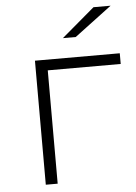

<svg xmlns="http://www.w3.org/2000/svg" viewBox="-52 -765 570 805"><g transform="rotate(-5 232.5 -362.0)"><path d="M444 -724 287 -606H233L372 -724ZM465 -522V-477H158V0H108V-522Z"/></g></svg>

Font: mBank Light
Style: Regular
Weight: 300
Designer: Julieta Ulanovsky
Foundry: Julieta Ulanovsky
Version: Version 7.200;PS 007.200;hotconv 1.0.88;makeotf.lib2.5.64775